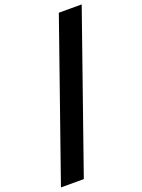

<svg xmlns="http://www.w3.org/2000/svg" viewBox="-206 -919 814 1097"><g transform="rotate(-20 201.5 -371.0)"><path d="M-33 100 297 -842H436L106 100Z"/></g></svg>

Font: MOST Montserrat
Style: Bold
Weight: 700
Designer: Julieta Ulanovsky
Foundry: Julieta Ulanovsky
Version: Version 8.000;March 11, 2024;FontCreator 15.0.0.2926 64-bit